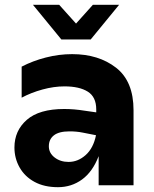

<svg xmlns="http://www.w3.org/2000/svg" viewBox="-20 -770 641 798"><path d="M390 -121Q365 -56 321 -24Q277 8 221 8Q164 8 123.5 -14Q83 -36 61.5 -74Q40 -112 40 -157Q40 -227 91.5 -272Q143 -317 247 -317Q288 -317 331 -310L380 -303V-315Q380 -367 345 -389Q310 -411 248 -411Q204 -411 156.5 -398Q109 -385 70 -364V-493Q116 -517 170.5 -531Q225 -545 280 -545Q390 -545 462.5 -488.5Q535 -432 535 -312V0H390ZM265 -97Q304 -97 336 -125.5Q368 -154 379 -208L323 -219Q298 -224 269 -224Q225 -224 204 -207.5Q183 -191 183 -162Q183 -134 207 -115.5Q231 -97 265 -97ZM117 -750H226L296 -672L366 -750H475L357 -606H235Z"/></svg>

Font: Chess Sans
Style: Bold
Weight: 700
Designer: Wolf Bōese
Foundry: Wolf Bōese
Version: Version 7.223